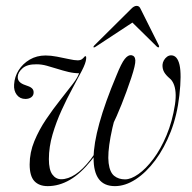

<svg xmlns="http://www.w3.org/2000/svg" viewBox="-20 -626 654 654"><path d="M427.5 -438Q440 -436 441 -420.8Q442 -405.5 427 -360.5Q394.5 -263.5 360.2 -193.5Q326 -123.5 290.2 -79Q254.5 -34.5 217.8 -13.2Q181 8 142.5 8Q113 8 97 -9.2Q81 -26.5 81 -66Q81 -106.5 97 -145.2Q113 -184 137 -219.5Q161 -255 185.5 -285.8Q210 -316.5 228.5 -340.8Q247 -365 250.5 -381L250 -376.5Q231.5 -376.5 212.8 -381Q194 -385.5 175.2 -391.5Q156.5 -397.5 139 -402.2Q121.5 -407 105 -407Q72.5 -407.5 56.8 -393.5Q41 -379.5 40.5 -364.5Q39 -345 66.5 -336Q81.5 -331.5 88.2 -325.8Q95 -320 94.5 -310.5Q94.5 -301 86.8 -295Q79 -289 66.5 -289Q48 -289 37.2 -303Q26.5 -317 28 -338Q29.5 -364.5 43.5 -386.8Q57.5 -409 81.2 -423Q105 -437 135.5 -437Q153 -437 174 -433Q195 -429 214.2 -424.8Q233.5 -420.5 244.5 -420.5Q253.5 -420.5 258.8 -424.2Q264 -428 266.8 -431.8Q269.5 -435.5 271.5 -434.5Q273 -434 273.5 -432Q274 -430 273.5 -426Q272.5 -411.5 259 -385.5Q245.5 -359.5 226.8 -325Q208 -290.5 189.8 -250.5Q171.5 -210.5 159 -168Q146.5 -125.5 146.5 -84Q146.5 -48 158.2 -31.8Q170 -15.5 188.5 -15.5Q211.5 -15.5 236.8 -32Q262 -48.5 288.8 -83.2Q315.5 -118 342.8 -173.5Q370 -229 396 -308Q367 -217 356.5 -159.5Q346 -102 350 -70.5Q354 -39 369 -27Q384 -15 406 -15Q426 -15 451.5 -33Q477 -51 502.2 -84.5Q527.5 -118 547.2 -165Q567 -212 576 -270Q579.5 -294 578 -311.5Q576.5 -329 571.2 -340.8Q566 -352.5 558.5 -358.5Q545.5 -369.5 539.2 -380.2Q533 -391 533.5 -405Q534 -413 538.2 -420.5Q542.5 -428 549 -432.8Q555.5 -437.5 563 -437.5Q584 -437.5 591.5 -405.2Q599 -373 591 -301Q583.5 -234 561.8 -178Q540 -122 509 -80.2Q478 -38.5 442.2 -15.2Q406.5 8 371.5 8Q334.5 8 316.5 -16.2Q298.5 -40.5 298.8 -88.2Q299 -136 318.5 -206.5Q338 -277 376.5 -368.5Q393.5 -411 405 -425.2Q416.5 -439.5 427.5 -438ZM443 -557H423L514.5 -467Q516.5 -465.5 518 -464.8Q519.5 -464 520.5 -465Q522 -466 522 -467.8Q522 -469.5 521 -471.5L459.5 -594.5Q457 -600.5 453.8 -603.2Q450.5 -606 445.5 -606Q440.5 -606 435.8 -603.2Q431 -600.5 425.5 -594.5L301.5 -471.5Q299.5 -469.5 298.8 -467.8Q298 -466 298.5 -465Q300 -464 301.8 -464.8Q303.5 -465.5 306 -467Z"/></svg>

Font: Fraunces 120pt Light
Style: Italic
Weight: 300
Italic angle: -16°
Version: Version 1.000;[b76b70a41]